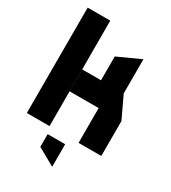

<svg xmlns="http://www.w3.org/2000/svg" viewBox="-232 -886 1081 1215"><g transform="rotate(30 308.5 -278.0)"><path d="M419 0V-254H207V-414H344V-588L509 -663H510V-414L585 -255V0ZM41 0V-770H206L207 0ZM349 214 222 143V50H350V214Z"/></g></svg>

Font: Foldit Thin
Style: Bold
Weight: 700
Version: Version 1.003